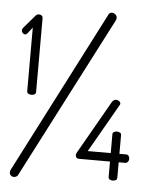

<svg xmlns="http://www.w3.org/2000/svg" viewBox="-55 -813 691 882"><g transform="rotate(5 290.5 -372.5)"><path d="M90 -360Q82 -360 75.5 -363.5Q69 -367 69 -375V-668L47 -640Q43 -634 36 -634Q30 -634 25 -639.5Q20 -645 20 -651Q20 -656 23.5 -661Q27 -666 29 -668L78 -725Q84 -731 93 -731Q99 -731 104.5 -727Q110 -723 110 -716V-375Q110 -367 104 -363.5Q98 -360 90 -360ZM42 23Q34 23 28 17.5Q22 12 22 4Q22 -3 24 -7L410 -758Q415 -768 427 -768Q434 -768 441.5 -761.5Q449 -755 449 -746Q449 -740 446 -734L62 10Q59 17 53.5 20Q48 23 42 23ZM495 0Q488 0 482 -3.5Q476 -7 476 -15V-86H332Q325 -86 321 -90.5Q317 -95 317 -102Q317 -105 319 -111L460 -358Q463 -364 468.5 -367.5Q474 -371 479 -371Q486 -371 493 -366.5Q500 -362 500 -354Q500 -351 497 -347L370 -125H476V-212Q476 -219 482 -222.5Q488 -226 495 -226Q504 -226 510 -222.5Q516 -219 516 -212V-125H547Q555 -125 559 -119Q563 -113 563 -105Q563 -98 558 -92Q553 -86 547 -86H516V-15Q516 -7 510 -3.5Q504 0 495 0Z"/></g></svg>

Font: Dosis ExtraLight Light
Style: Regular
Weight: 300
Version: Version 3.001; ttfautohint (v1.8.2)